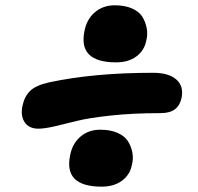

<svg xmlns="http://www.w3.org/2000/svg" viewBox="-20 -698 740 718"><path d="M414.1 -464.8Q343.3 -464.8 313.5 -493.9Q283.7 -522.9 295.9 -582Q304.2 -626 334.7 -652.1Q365.2 -678.2 409.2 -678.2Q446.8 -678.2 473.4 -666.5Q500 -654.8 512 -635.7Q523.9 -616.7 528.6 -593Q533.2 -569.3 526.9 -545.9Q520 -509.8 490.5 -487.3Q460.9 -464.8 414.1 -464.8ZM124 -216.8Q87.9 -216.8 72 -241.2Q56.2 -265.6 64 -301.8Q70.8 -335.9 92 -357.4Q113.3 -378.9 164.1 -390.1Q331.1 -425.8 551.8 -425.8Q610.8 -425.8 639.2 -400.9Q667.5 -376 659.2 -333Q653.8 -305.2 635 -290Q616.2 -274.9 578.1 -274.9Q477.5 -274.9 394 -265.9Q310.5 -256.8 267.6 -245.8Q224.6 -234.9 185.5 -225.8Q146.5 -216.8 124 -216.8ZM359.9 0Q289.1 0 259.5 -29.1Q230 -58.1 242.2 -117.2Q250.5 -161.1 280.8 -187Q311 -212.9 355 -212.9Q392.6 -212.9 419.2 -201.2Q445.8 -189.5 458 -170.7Q470.2 -151.9 474.9 -128.2Q479.5 -104.5 473.1 -81.1Q466.3 -44.9 436.5 -22.5Q406.7 0 359.9 0Z"/></svg>

Font: Shantell Sans Bouncy
Style: Italic
Weight: 800
Italic angle: -11.31°
Designer: Stephen Nixon, Anya Danilova, Shantell Martin
Foundry: Arrow Type
Version: Version 1.006;[9816181b4]